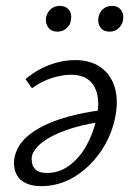

<svg xmlns="http://www.w3.org/2000/svg" viewBox="-20 -627 453 655"><path d="M121 8Q92 8 72 -0.5Q52 -9 42 -23Q32 -37 29 -55Q26 -73 30 -92Q40 -136 80 -167.5Q120 -199 183 -220Q246 -241 324 -251L322 -211Q256 -201 205.5 -183Q155 -165 125 -142Q95 -119 89 -95Q87 -86 89 -72Q91 -58 102.5 -47.5Q114 -37 141 -37Q182 -37 216 -62Q250 -87 273.5 -128Q297 -169 308 -217Q319 -264 313 -298.5Q307 -333 284.5 -352.5Q262 -372 222 -372Q194 -372 159 -361.5Q124 -351 89 -326L67 -357Q93 -379 120.5 -393Q148 -407 177.5 -414.5Q207 -422 237 -422Q289 -422 324 -397Q359 -372 372 -327Q385 -282 372 -222Q358 -158 320.5 -105.5Q283 -53 231.5 -22.5Q180 8 121 8ZM176 -519Q155 -519 144.5 -533.5Q134 -548 137 -568Q141 -585 153.5 -596Q166 -607 184 -607Q204 -607 215 -593.5Q226 -580 222 -559Q220 -542 207 -530.5Q194 -519 176 -519ZM354 -519Q333 -519 322.5 -533.5Q312 -548 316 -568Q319 -585 331.5 -596Q344 -607 362 -607Q382 -607 392.5 -593.5Q403 -580 400 -559Q397 -542 384.5 -530.5Q372 -519 354 -519Z"/></svg>

Font: Ysabeau Office
Style: Italic
Weight: 400
Italic angle: -12°
Designer: Christian Thalmann (Catharsis Fonts)
Version: Version 2.001;gftools[0.9.30]; featfreeze: tnum,lnum,ss02